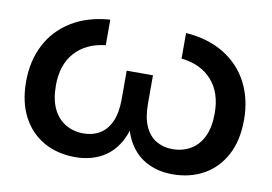

<svg xmlns="http://www.w3.org/2000/svg" viewBox="-67 -686 1141 806"><g transform="rotate(10 503.5 -283.0)"><path d="M447 -381H559V-260Q559 -201 576 -163.5Q593 -126 623.5 -108Q654 -90 692 -90Q736 -90 770 -110Q804 -130 823 -169.5Q842 -209 842 -269Q842 -357 795 -409.5Q748 -462 665 -471V-580Q761 -573 829 -531Q897 -489 932.5 -420Q968 -351 968 -263Q968 -175 935 -113Q902 -51 844 -18.5Q786 14 711 14Q646 14 595.5 -14.5Q545 -43 517 -100.5Q489 -158 490 -243H517Q518 -158 490 -100.5Q462 -43 412 -14.5Q362 14 296 14Q221 14 163 -18.5Q105 -51 72 -113Q39 -175 39 -263Q39 -351 74.5 -420Q110 -489 178 -531Q246 -573 342 -580V-471Q259 -462 212 -409.5Q165 -357 165 -269Q165 -209 184 -169.5Q203 -130 237 -110Q271 -90 314 -90Q353 -90 383 -108Q413 -126 430 -163.5Q447 -201 447 -260Z"/></g></svg>

Font: Bounded
Style: Regular
Weight: 400
Designer: Vlad Churkin
Version: Version 1.0